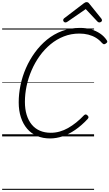

<svg xmlns="http://www.w3.org/2000/svg" viewBox="-20 -1276 1024 1796"><path d="M448 19Q381 19 326.5 -4Q272 -27 234 -71.5Q196 -116 175.5 -178.5Q155 -241 155 -319Q155 -398 172 -480Q189 -562 223 -639.5Q257 -717 306.5 -785Q356 -853 419.5 -905Q483 -957 560.5 -986Q638 -1015 728 -1015Q784 -1015 831 -1001.5Q878 -988 916 -962.5Q954 -937 979 -899Q986 -889 982.5 -881.5Q979 -874 967 -867Q957 -861 950.5 -862.5Q944 -864 932 -876Q908 -904 876.5 -923Q845 -942 806.5 -952Q768 -962 722 -962Q645 -962 577.5 -935.5Q510 -909 453 -862Q396 -815 351.5 -753Q307 -691 276 -619.5Q245 -548 229 -472.5Q213 -397 213 -323Q213 -255 229.5 -201.5Q246 -148 277 -110.5Q308 -73 353 -53.5Q398 -34 455 -34Q498 -34 538.5 -45.5Q579 -57 617 -78.5Q655 -100 692.5 -130Q730 -160 766 -198Q775 -206 782.5 -205.5Q790 -205 799 -196Q808 -187 808 -179.5Q808 -172 799 -162Q742 -101 683.5 -61Q625 -21 566 -1Q507 19 448 19ZM592 -1066Q583 -1066 577 -1073Q571 -1080 571 -1087Q571 -1093 573 -1096.5Q575 -1100 579 -1104L761 -1243Q770 -1250 776.5 -1253Q783 -1256 791 -1256Q798 -1256 804 -1252.5Q810 -1249 815 -1242L928 -1102Q931 -1098 932.5 -1093.5Q934 -1089 934 -1086Q934 -1077 925.5 -1071.5Q917 -1066 910 -1066Q904 -1066 899 -1068.5Q894 -1071 890 -1076L782 -1191L614 -1075Q607 -1070 602 -1068Q597 -1066 592 -1066ZM0 490H860V500H0ZM0 -20H860V0H0ZM0 -505H860V-500H0ZM0 -1010H860V-1000H0Z"/></svg>

Font: Playwrite MX Guides
Style: Regular
Weight: 400
Designer: Veronika Burian, José Scaglione
Foundry: TypeTogether
Version: Version 1.003